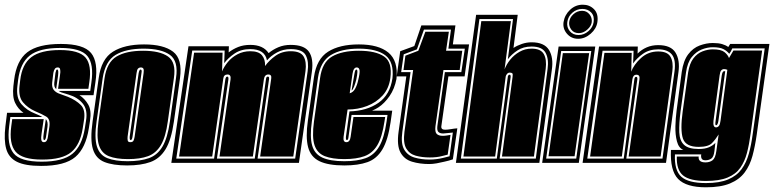

<svg xmlns="http://www.w3.org/2000/svg" viewBox="-31 -693 3294 817"><path d="M144 13Q76 13 41 -4.5Q6 -22 -4.5 -59.5Q-15 -97 -8 -156L-1 -213H69Q46 -229 33.5 -255Q21 -281 26 -327L29 -352Q39 -435 85 -470.5Q131 -506 228 -506Q325 -506 356.5 -467.5Q388 -429 375 -343L367 -288H307Q330 -273 344.5 -248Q359 -223 352 -179L347 -147Q334 -63 289.5 -25Q245 13 144 13ZM146 -5Q236 -5 277 -38.5Q318 -72 330 -147L335 -179Q343 -226 321 -252.5Q299 -279 262 -290L246 -295Q238 -297 231 -299.5Q224 -302 219 -306H353L358 -343Q369 -420 341 -454.5Q313 -489 225 -489Q137 -489 96 -457Q55 -425 46 -352L43 -327Q37 -277 60 -250Q83 -223 120 -209Q125 -207 134 -203Q143 -199 149 -195H13L8 -156Q-2 -77 26.5 -41Q55 -5 146 -5ZM148 -14Q63 -14 35 -48Q7 -82 17 -156L21 -186H155L146 -125Q143 -107 145 -97Q147 -88 156 -88Q164 -88 168 -95Q172 -102 173 -112L179 -153Q184 -186 165.5 -197Q147 -208 118 -220Q87 -234 67 -257.5Q47 -281 52 -327L55 -352Q63 -420 102.5 -450Q142 -480 224 -480Q306 -480 333 -448Q360 -416 349 -343L345 -315H216L224 -371Q227 -386 225 -397Q224 -406 215 -406Q206 -406 202 -399.5Q198 -393 196 -383L191 -341Q189 -321 198 -310Q207 -299 223.5 -293.5Q240 -288 258 -281Q292 -267 313 -246Q334 -225 326 -179L321 -147Q310 -77 272 -45.5Q234 -14 148 -14ZM208 -314Q198 -322 200 -341L205 -383Q206 -387 208 -393Q208 -397 213 -397Q219 -397 216 -371ZM157 -97Q151 -97 155 -125L164 -186Q174 -176 171 -153L165 -112Q163 -97 157 -97Z M510 11Q450 11 413.5 -3.5Q377 -18 364.5 -58Q352 -98 363 -176L389 -361Q400 -442 449.5 -473Q499 -504 582 -504Q665 -504 705.5 -473Q746 -442 735 -361L709 -176Q698 -98 673.5 -58Q649 -18 609 -3.5Q569 11 510 11ZM512 -7Q566 -7 602.5 -20Q639 -33 660.5 -69.5Q682 -106 692 -176L718 -361Q729 -433 692 -459.5Q655 -486 580 -486Q505 -486 461 -459.5Q417 -433 406 -361L380 -176Q370 -106 381.5 -69.5Q393 -33 426 -20Q459 -7 512 -7ZM514 -16Q463 -16 432 -28.5Q401 -41 390 -75.5Q379 -110 388 -176L414 -361Q424 -428 465 -452.5Q506 -477 578 -477Q649 -477 684 -452.5Q719 -428 709 -361L683 -176Q674 -110 653.5 -75.5Q633 -41 599 -28.5Q565 -16 514 -16ZM524 -88Q535 -88 538 -96.5Q541 -105 542 -112L580 -382Q582 -396 579 -401Q576 -406 568 -406Q561 -406 556.5 -401.5Q552 -397 550 -382L512 -112Q511 -102 512.5 -95Q514 -88 524 -88ZM525 -97Q520 -97 521 -112L559 -382Q562 -397 567 -397Q574 -397 571 -382L533 -112Q531 -97 525 -97Z M698 0 771 -496H943L942 -470Q960 -484 982.5 -493Q1005 -502 1034 -502Q1089 -502 1112 -467Q1130 -482 1153.5 -492Q1177 -502 1206 -502Q1263 -502 1283.5 -473Q1304 -444 1296 -387L1241 0ZM719 -18H880L928 -356Q930 -367 936 -367Q942 -367 941 -356L892 -18H1053L1101 -357Q1102 -367 1109 -367Q1115 -367 1114 -357L1065 -18H1225L1278 -389Q1284 -430 1270.5 -457Q1257 -484 1206 -484Q1174 -484 1148 -470Q1122 -456 1105 -436Q1096 -484 1034 -484Q995 -484 967.5 -465.5Q940 -447 923 -424L925 -478H787ZM731 -27 795 -469H916L914 -389Q922 -409 938.5 -429Q955 -449 979.5 -462Q1004 -475 1034 -475Q1069 -475 1083.5 -458Q1098 -441 1097 -412Q1113 -435 1140.5 -455Q1168 -475 1206 -475Q1248 -475 1261 -452.5Q1274 -430 1269 -391L1217 -27H1076L1123 -358Q1126 -376 1111 -376Q1095 -376 1092 -356L1045 -27H903L950 -355Q953 -376 937 -376Q921 -376 919 -358L872 -27Z M1434 11Q1366 11 1328.5 -7Q1291 -25 1280 -67Q1269 -109 1279 -179L1305 -365Q1316 -442 1365 -473Q1414 -504 1496 -504Q1580 -504 1622 -469Q1664 -434 1656 -357Q1648 -315 1626.5 -284Q1605 -253 1579 -236Q1573 -232 1567 -229Q1561 -226 1552 -222H1638L1631 -173Q1620 -97 1596 -57Q1572 -17 1532.5 -3Q1493 11 1434 11ZM1434 -7Q1489 -7 1525 -20Q1561 -33 1582.5 -69.5Q1604 -106 1614 -176L1618 -204H1465L1452 -111Q1451 -97 1445 -97Q1440 -97 1441 -111L1456 -219Q1530 -221 1579.5 -255.5Q1629 -290 1639 -360Q1646 -429 1609 -457.5Q1572 -486 1496 -486Q1421 -486 1376.5 -458.5Q1332 -431 1322 -362L1296 -176Q1287 -112 1297 -75Q1307 -38 1340.5 -22.5Q1374 -7 1434 -7ZM1434 -16Q1383 -16 1351 -28.5Q1319 -41 1307.5 -75Q1296 -109 1305 -176L1331 -361Q1340 -428 1382 -452.5Q1424 -477 1496 -477Q1568 -477 1603.5 -452.5Q1639 -428 1630 -361Q1624 -316 1597 -286.5Q1570 -257 1531 -242Q1492 -227 1448 -227L1431 -111Q1428 -88 1443 -88Q1458 -88 1461 -111L1473 -195H1608L1605 -176Q1595 -109 1574.5 -75Q1554 -41 1520 -28.5Q1486 -16 1434 -16ZM1457 -296Q1472 -300 1480.5 -316Q1489 -332 1493 -351Q1501 -383 1499 -394.5Q1497 -406 1487 -406Q1473 -406 1469 -379ZM1465 -308 1477 -378Q1479 -390 1481 -393.5Q1483 -397 1486 -397Q1494 -397 1485 -354Q1481 -338 1475.5 -324Q1470 -310 1465 -308Z M1795 5Q1755 5 1722 -5Q1689 -15 1673 -44.5Q1657 -74 1665 -132L1698 -368H1657L1672 -475L1732 -497L1762 -585H1907L1896 -504H1965L1946 -368H1877L1847 -156Q1845 -141 1863 -141Q1873 -141 1887.5 -143.5Q1902 -146 1915 -147L1896 -15Q1888 -12 1878.5 -9.5Q1869 -7 1860 -5Q1844 -1 1827 2Q1810 5 1795 5ZM1797 -14Q1812 -14 1827 -16Q1842 -18 1854 -21Q1861 -23 1868 -24.5Q1875 -26 1882 -28L1896 -129Q1882 -128 1871 -126.5Q1860 -125 1855 -125Q1841 -125 1834.5 -131.5Q1828 -138 1830 -156L1862 -386H1932L1947 -486H1877L1888 -567H1773L1743 -483L1687 -462L1676 -386H1716L1681 -132Q1674 -82 1689 -56.5Q1704 -31 1733 -22.5Q1762 -14 1797 -14ZM1798 -23Q1765 -23 1738 -30.5Q1711 -38 1697.5 -61.5Q1684 -85 1690 -132L1727 -395H1686L1694 -456L1749 -477L1779 -558H1879L1867 -477H1936L1925 -395H1856L1822 -156Q1819 -131 1827.5 -123Q1836 -115 1853 -115Q1861 -115 1870.5 -116.5Q1880 -118 1886 -119L1874 -35L1850 -29Q1828 -23 1798 -23Z M1909 0 1995 -630H2172L2154 -489Q2169 -499 2189.5 -506Q2210 -513 2231 -513Q2285 -513 2305 -480.5Q2325 -448 2317 -395L2264 0ZM1930 -18H2083L2130 -367Q2130 -369 2132 -372Q2134 -375 2138 -375Q2142 -375 2142 -366L2095 -18H2249L2299 -399Q2305 -442 2290.5 -468.5Q2276 -495 2231 -495Q2196 -495 2171 -478.5Q2146 -462 2130 -441L2152 -612H2009ZM1941 -27 2017 -603H2143L2116 -398Q2124 -419 2140 -439Q2156 -459 2179.5 -472.5Q2203 -486 2231 -486Q2270 -486 2283 -463Q2296 -440 2291 -400L2241 -27H2105L2150 -365Q2152 -378 2149 -381Q2146 -384 2138 -384Q2131 -384 2126.5 -378.5Q2122 -373 2121 -368L2076 -27Z M2276 0 2346 -495H2502L2432 0ZM2293 -18H2421L2485 -476H2357ZM2303 -28 2364 -467H2476L2414 -28ZM2429 -528Q2400 -528 2381.5 -549.5Q2363 -571 2367 -599Q2372 -630 2395 -651.5Q2418 -673 2449 -673Q2478 -673 2497 -653.5Q2516 -634 2511 -599Q2507 -571 2482.5 -549.5Q2458 -528 2429 -528ZM2431 -544Q2454 -544 2473 -560.5Q2492 -577 2495 -599Q2499 -625 2484.5 -640Q2470 -655 2447 -655Q2423 -655 2404.5 -639Q2386 -623 2383 -599Q2380 -577 2393.5 -560.5Q2407 -544 2431 -544ZM2432 -552Q2411 -552 2400 -567Q2389 -582 2391 -599Q2393 -618 2409 -632.5Q2425 -647 2446 -647Q2465 -647 2477 -632.5Q2489 -618 2487 -599Q2485 -582 2468 -567Q2451 -552 2432 -552Z M2448 0 2518 -495H2683L2682 -465Q2699 -482 2721 -491.5Q2743 -501 2770 -501Q2824 -501 2843.5 -469Q2863 -437 2856 -386L2803 0ZM2468 -18H2623L2668 -353Q2669 -366 2676 -366Q2682 -366 2681 -355L2634 -18H2788L2839 -388Q2846 -439 2828 -461Q2810 -483 2770 -483Q2732 -483 2705.5 -464.5Q2679 -446 2663 -423L2665 -477H2533ZM2480 -27 2541 -468H2657L2655 -388Q2666 -418 2696.5 -446Q2727 -474 2770 -474Q2809 -474 2822 -451.5Q2835 -429 2830 -390L2780 -27H2644L2690 -356Q2693 -375 2677 -375Q2663 -375 2660 -356L2615 -27Z M2973 104Q2889 104 2854.5 68.5Q2820 33 2824 -55H2877Q2857 -63 2849.5 -91.5Q2842 -120 2843 -156Q2844 -192 2848 -222L2870 -387Q2877 -435 2897.5 -462Q2918 -489 2946.5 -499.5Q2975 -510 3002 -510Q3026 -510 3041.5 -505.5Q3057 -501 3068 -493L3076 -506H3243L3189 -120Q3182 -71 3171 -30Q3160 11 3137.5 41Q3115 71 3075.5 87.5Q3036 104 2973 104ZM2973 86Q3031 86 3067.5 70.5Q3104 55 3124.5 27Q3145 -1 3155.5 -39Q3166 -77 3172 -123L3223 -487H3085Q3081 -478 3078.5 -473.5Q3076 -469 3072 -464Q3064 -475 3048.5 -483.5Q3033 -492 3002 -492Q2979 -492 2955 -482.5Q2931 -473 2912.5 -450Q2894 -427 2888 -384L2865 -220Q2858 -166 2859.5 -130Q2861 -94 2880 -76.5Q2899 -59 2942 -59Q2969 -59 2986 -66.5Q3003 -74 3013 -85L3009 -50Q3006 -25 2995.5 -18Q2985 -11 2971 -11Q2958 -11 2954.5 -18.5Q2951 -26 2953 -36H2841Q2838 32 2868 59Q2898 86 2973 86ZM2973 77Q2904 77 2875.5 53.5Q2847 30 2849 -27H2942Q2939 -2 2971 -2Q2989 -2 3001 -11Q3013 -20 3017 -49L3027 -121Q3014 -100 2998.5 -84Q2983 -68 2942 -68Q2887 -68 2875 -103.5Q2863 -139 2874 -219L2897 -384Q2903 -423 2919.5 -444.5Q2936 -466 2958.5 -474.5Q2981 -483 3002 -483Q3037 -483 3051.5 -471.5Q3066 -460 3071 -446L3090 -478H3212L3163 -124Q3157 -79 3147.5 -42.5Q3138 -6 3119 21Q3100 48 3065 62.5Q3030 77 2973 77ZM3016 -151Q3023 -151 3028 -157Q3033 -163 3035 -179L3064 -396Q3057 -399 3050 -399Q3043 -399 3038 -393.5Q3033 -388 3031 -372L3005 -179Q3002 -151 3016 -151ZM3016 -160Q3011 -160 3014 -178L3040 -371Q3043 -390 3050 -390H3055L3026 -179Q3023 -160 3016 -160Z"/></svg>

Font: Alumni Sans Collegiate One
Style: Italic
Weight: 400
Italic angle: -8°
Designer: Robert E. Leuschke
Foundry: Robert E. Leuschke
Version: Version 1.100